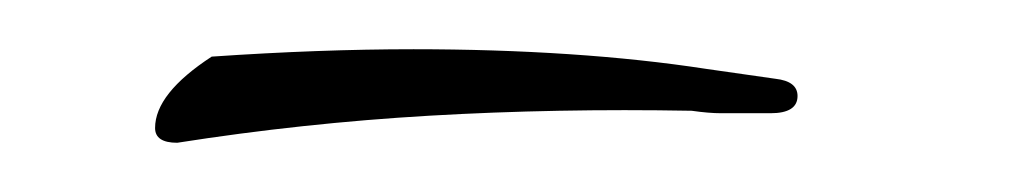

<svg xmlns="http://www.w3.org/2000/svg" viewBox="-20 -1 416 78"><path d="M52 57Q43 57 43 51Q43 37 66 22Q110 19 148 19Q181 19 211 21Q241 23 267 27L295 31Q304 32 304 38Q304 45 293 45H282Q278 45 273 45Q268 45 261 44Q206 43 154.5 46Q103 49 52 57Z"/></svg>

Font: Whisper
Style: Regular
Weight: 400
Designer: Robert E. Leuschke
Foundry: Robert E. Leuschke
Version: Version 1.010; ttfautohint (v1.8.4.7-5d5b)